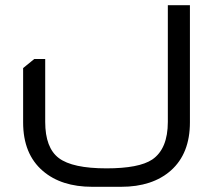

<svg xmlns="http://www.w3.org/2000/svg" viewBox="-20 -480 820 739"><path d="M711 -460V-9Q711 111 638 176Q567 239 446 239H335Q216 239 145 178Q69 113 69 -9V-218L112 -253H154V-11Q154 89 206.5 128.5Q259 168 390 168Q515 168 566 134Q626 93 626 -11V-460Z"/></svg>

Font: Almarai
Style: Regular
Weight: 400
Designer: Boutros International 2019
Foundry: Created by Boutros International 2019
Version: Version 1.10